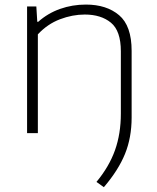

<svg xmlns="http://www.w3.org/2000/svg" viewBox="-20 -568 668 819"><path d="M423 230.5 391.5 208Q445.5 143 470.5 72.8Q495.5 2.5 495.5 -83.5V-349Q495.5 -436.5 453.2 -471.2Q411 -506 341.5 -506Q289 -506 235.8 -485.8Q182.5 -465.5 141.5 -421.5V0H95.5V-540.5H135L139 -475H143Q184 -511.5 236.2 -530Q288.5 -548.5 346.5 -548.5Q434.5 -548.5 488 -503.2Q541.5 -458 541.5 -351V-67Q541.5 19 513.2 88.5Q485 158 423 230.5Z"/></svg>

Font: Encode Sans Expanded Expanded ExtraLight
Style: Regular
Weight: 200
Width: 7
Designer: Multiple Designers
Foundry: Impallari Type
Version: Version 3.000; ttfautohint (v1.8.3) -l 8 -r 50 -G 200 -x 14 